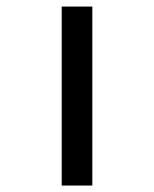

<svg xmlns="http://www.w3.org/2000/svg" viewBox="-20 -574 477 594"><path d="M170.9 -553.7H265.6V0H170.9Z"/></svg>

Font: Noto Serif Malayalam
Style: Regular
Weight: 400
Designer: Indian Type Foundry
Foundry: Monotype Imaging Inc.
Version: Version 1.01